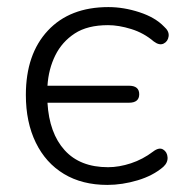

<svg xmlns="http://www.w3.org/2000/svg" viewBox="-20 -514 521 542"><path d="M283 8Q212 8 160.5 -23Q109 -54 81 -111.5Q53 -169 53 -246Q53 -361 115 -427.5Q177 -494 286 -494Q329 -494 373.5 -479.5Q418 -465 443 -439Q458 -426 456 -411.5Q454 -397 442 -391Q430 -385 414 -397Q386 -421 350.5 -432Q315 -443 285 -443Q227 -443 191 -419.5Q155 -396 136 -357.5Q117 -319 114 -272H344Q373 -272 373 -248Q373 -224 344 -224H114Q119 -138 162.5 -90Q206 -42 285 -42Q316 -42 349.5 -53Q383 -64 412 -86Q429 -99 440.5 -92Q452 -85 453 -70Q454 -55 441 -43Q412 -18 368.5 -5Q325 8 283 8Z"/></svg>

Font: Nunito Light
Style: Regular
Weight: 300
Designer: Vernon Adams
Foundry: Vernon Adams
Version: Version 3.601; ttfautohint (v1.8.2.53-6de2)